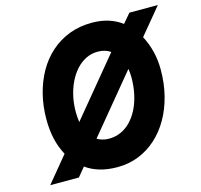

<svg xmlns="http://www.w3.org/2000/svg" viewBox="-105 -826 994 951"><g transform="rotate(-15 392.0 -350.0)"><path d="M38 12 147 -120Q124.5 -161.5 114.2 -208Q104 -254.5 104 -307Q104 -374.5 119.2 -435.2Q134.5 -496 163.2 -546.8Q192 -597.5 233.8 -634.5Q275.5 -671.5 328.5 -691.8Q381.5 -712 445 -712Q491.5 -712 529.8 -699.8Q568 -687.5 598 -665L638 -712H784L672 -577Q693 -537.5 704 -493.2Q715 -449 715 -400Q715 -329 699.2 -266.5Q683.5 -204 654.2 -153Q625 -102 584 -65Q543 -28 492.5 -8Q442 12 384 12Q334 12 294 0.2Q254 -11.5 223 -34L185 12ZM380 -135Q412 -135 440.2 -147.5Q468.5 -160 491.2 -183.5Q514 -207 530.5 -239.8Q547 -272.5 556 -313.5Q565 -354.5 565 -402Q565 -412.5 563.8 -423Q562.5 -433.5 561 -444L319 -151Q332 -143.5 347 -139.2Q362 -135 380 -135ZM258 -253 501 -547Q488.5 -556 472 -561Q455.5 -566 436 -566Q403 -566 375 -552Q347 -538 324.5 -513Q302 -488 286.2 -455Q270.5 -422 262.2 -384Q254 -346 254 -306Q254 -292 255 -279.8Q256 -267.5 258 -253Z"/></g></svg>

Font: Overpass Black
Style: Italic
Weight: 900
Italic angle: -10°
Designer: Delve Withrington, Dave Bailey, Thomas Jockin
Foundry: Delve Fonts LLC
Version: Version 4.000